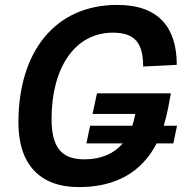

<svg xmlns="http://www.w3.org/2000/svg" viewBox="-20 -746 787 782"><path d="M301 16C451 16 557 -44 618 -162H686L701 -234H647C653 -255 659 -278 664 -302L676 -366H375L357 -282H531C528 -265 524 -249 519 -234H347L332 -162H480C445 -121 393 -97 324 -97C235 -97 190 -140 190 -262C190 -466 282 -613 440 -613C534 -613 563 -565 563 -475L700 -482C700 -632 628 -726 458 -726C202 -726 55 -533 55 -247C55 -78 141 16 301 16Z"/></svg>

Font: Geist SemiBold
Style: Italic
Weight: 600
Italic angle: -12°
Designer: Basement.studio, Andrés Briganti, Mateo Zaragoza
Foundry: Basement.studio, Vercel, Andrés Briganti, Guido Ferreyra, Mateo Zaragoza
Version: Version 1.500